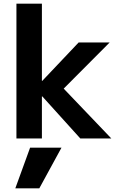

<svg xmlns="http://www.w3.org/2000/svg" viewBox="-20 -750 642 1040"><path d="M69 -730H207V-312H209L406 -520H574L325 -270L583 0H415L209 -228H207V0H69ZM63 270 143 50H313L193 270Z"/></svg>

Font: Enso
Style: Bold
Weight: 700
Designer: Coji Morishita
Foundry: UNDERFOREST DESIGN
Version: Version 1.000